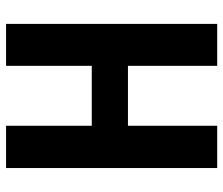

<svg xmlns="http://www.w3.org/2000/svg" viewBox="-71 -656 727 625"><g transform="rotate(-90 292.5 -343.5)"><path d="M58 0V-687.2H195.6V-408.3H390.7V-687.2H527.2V0H390.7V-290.5H195.6V0Z"/></g></svg>

Font: Archivo SemiBold Condensed
Style: Regular
Weight: 600
Width: 3
Version: Version 2.001